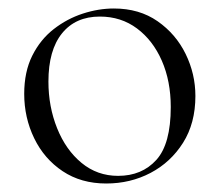

<svg xmlns="http://www.w3.org/2000/svg" viewBox="-20 -419 517 452"><path d="M230 13Q171 13 127.5 -16Q84 -45 60.5 -93.5Q37 -142 37 -198Q37 -250 56 -288Q75 -326 106.5 -350.5Q138 -375 175 -387Q212 -399 248 -399Q308 -399 351 -369Q394 -339 417 -292Q440 -245 440 -193Q440 -129 411 -83Q382 -37 334.5 -12Q287 13 230 13ZM258 -5Q314 -5 348 -42.5Q382 -80 382 -167Q382 -228 361 -276Q340 -324 302.5 -352Q265 -380 215 -380Q158 -380 126 -340.5Q94 -301 94 -227Q94 -168 114.5 -117Q135 -66 172 -35.5Q209 -5 258 -5Z"/></svg>

Font: Cormorant Light
Style: Regular
Weight: 300
Designer: Christian Thalmann (Catharsis Fonts)
Foundry: Catharsis Fonts
Version: Version 4.000